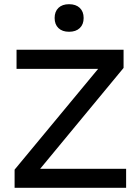

<svg xmlns="http://www.w3.org/2000/svg" viewBox="-20 -898 671 918"><path d="M310.1 -877.9Q342.8 -877.9 361.3 -860.4Q379.9 -842.8 379.9 -812Q379.9 -781.2 361.3 -763.7Q342.8 -746.1 310.1 -746.1Q277.8 -746.1 259.5 -763.7Q241.2 -781.2 241.2 -812Q241.2 -842.8 259.5 -860.4Q277.8 -877.9 310.1 -877.9ZM583 -90.8V0H49.8V-86.9L449.2 -568.8H59.1V-660.2H570.8V-573.2L171.9 -90.8Z"/></svg>

Font: Work Sans Medium
Style: Regular
Weight: 500
Designer: Wei Huang
Foundry: Wei Huang
Version: Version 2.012